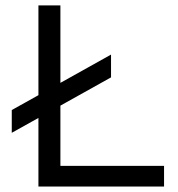

<svg xmlns="http://www.w3.org/2000/svg" viewBox="-20 -680 648 700"><path d="M384.8 -481V-397.9L200.2 -294.9V-75.2H578.1V0H120.1V-250L22.9 -195.8V-278.8L120.1 -333V-660.2H200.2V-377.9Z"/></svg>

Font: Human Sans
Style: Regular
Weight: 400
Designer: Tim Radville
Foundry: Continuum
Version: Version 1.000;FEAKit 1.0